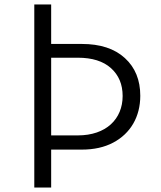

<svg xmlns="http://www.w3.org/2000/svg" viewBox="-20 -845 724 865"><path d="M210.5 0V-171H348.5C403.5 -171 450.5 -181.5 490 -202.5C568.5 -244 612 -319.5 612 -413.5C612 -484.5 589 -541 542.5 -583.5C496 -626 431.5 -647 348.5 -647H210.5V-825H134.5V0ZM210.5 -585H330.5C395 -585 445 -569.5 480 -538C515 -506.5 532.5 -465 532.5 -412.5C532.5 -309 458.5 -235 330.5 -235H210.5Z"/></svg>

Font: Spartan
Style: Regular
Weight: 400
Designer: Matt Bailey, Mirko Velimirovic
Foundry: Matt Bailey
Version: Version 1.003